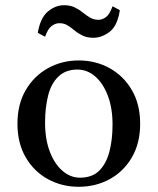

<svg xmlns="http://www.w3.org/2000/svg" viewBox="-20 -707 605 737"><path d="M282 -475Q347 -475 400.5 -445.5Q454 -416 486 -361.5Q518 -307 518 -232Q518 -157 486 -102.5Q454 -48 400.5 -19Q347 10 282 10Q218 10 164.5 -19Q111 -48 79 -102.5Q47 -157 47 -232Q47 -307 79 -361.5Q111 -416 164.5 -445.5Q218 -475 282 -475ZM287 -25Q334 -25 361 -52Q388 -79 400 -125Q412 -171 412 -229Q412 -292 394 -339.5Q376 -387 345.5 -413.5Q315 -440 277 -440Q232 -440 204 -413Q176 -386 164.5 -339.5Q153 -293 153 -236Q153 -173 171 -125.5Q189 -78 219.5 -51.5Q250 -25 287 -25ZM338 -562Q315 -562 298 -570Q281 -578 267 -589.5Q253 -601 239.5 -609.5Q226 -618 208 -618Q193 -618 178.5 -607.5Q164 -597 153 -566L125 -581Q135 -639 164 -663Q193 -687 226 -687Q249 -687 266 -679Q283 -671 297 -659.5Q311 -648 325.5 -639.5Q340 -631 358 -631Q373 -631 387 -641.5Q401 -652 412 -683L440 -668Q431 -608 401 -585Q371 -562 338 -562Z"/></svg>

Font: Brygada 1918 Medium
Style: Regular
Weight: 500
Designer: Mateusz Machalski | Borys Kosmynka | Przemek Hoffer
Foundry: NIEPODLEGLA 2018
Version: Version 3.006